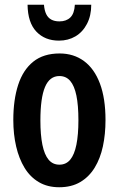

<svg xmlns="http://www.w3.org/2000/svg" viewBox="-20 -778 500 808"><path d="M424 -273Q424 -213 413 -162Q402 -111 378.5 -72.5Q355 -34 318 -12Q281 10 229 10Q180 10 143.5 -11.5Q107 -33 83.5 -71.5Q60 -110 48 -161.5Q36 -213 36 -273Q36 -358 56.5 -421Q77 -484 120 -518.5Q163 -553 231 -553Q290 -553 333.5 -521Q377 -489 400.5 -426.5Q424 -364 424 -273ZM150 -271Q150 -210 158.5 -168.5Q167 -127 184.5 -106Q202 -85 230 -85Q258 -85 275.5 -106Q293 -127 301.5 -169Q310 -211 310 -272Q310 -335 301.5 -376Q293 -417 275.5 -437.5Q258 -458 230 -458Q189 -458 169.5 -412Q150 -366 150 -271ZM364 -758Q364 -712 346 -677.5Q328 -643 297.5 -625Q267 -607 228 -607Q169 -607 133 -645Q97 -683 96 -758H165Q167 -734 174.5 -718.5Q182 -703 196 -695.5Q210 -688 230 -688Q259 -688 276 -704.5Q293 -721 295 -758Z"/></svg>

Font: Noto Sans Display ExtraCondensed SemiBold
Style: Regular
Weight: 600
Width: 2
Designer: Monotype Design Team
Foundry: Monotype Imaging Inc.
Version: Version 2.003